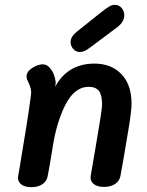

<svg xmlns="http://www.w3.org/2000/svg" viewBox="-20 -773 607 794"><path d="M524 -344Q524 -317 513.5 -251.5Q503 -186 489 -106L478 -45Q474 -24 455.5 -12Q437 0 410 0Q382 0 367 -12.5Q352 -25 355 -45L377 -174Q387 -233 394.5 -279.5Q402 -326 402 -343Q402 -380 389 -397Q376 -414 347 -414Q309 -414 279.5 -382.5Q250 -351 225 -279Q209 -231 200 -178L196 -153Q186 -90 177 -44Q173 -23 155 -11Q137 1 110 1Q81 1 66.5 -11.5Q52 -24 55 -44L60 -73Q94 -273 108 -379Q110 -393 107.5 -404Q105 -415 101 -424.5Q97 -434 95 -438Q90 -446 90 -456Q89 -476 112.5 -491.5Q136 -507 157 -507Q178 -507 194 -482Q202 -470 206.5 -453Q211 -436 210 -426L208 -414Q260 -510 371 -510Q440 -510 482 -466.5Q524 -423 524 -344ZM272 -599Q272 -622 299 -643L398 -722Q420 -739 431.5 -746Q443 -753 455 -753Q472 -753 483 -740Q494 -727 494 -710Q494 -682 463 -659L356 -579Q340 -567 330.5 -562.5Q321 -558 310 -558Q294 -558 283 -570.5Q272 -583 272 -599Z"/></svg>

Font: Mali SemiBold
Style: Italic
Weight: 600
Italic angle: -10°
Version: Version 1.000; ttfautohint (v1.6)